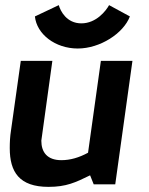

<svg xmlns="http://www.w3.org/2000/svg" viewBox="-20 -718 579 748"><path d="M297 -627C239 -627 215 -676 209 -698L116 -654C123 -585 195 -529 283 -529C370 -529 461 -588 486 -654L405 -698C393 -676 355 -627 297 -627ZM169 10C238 10 274 -7 331 -35L345 0H429L496 -481H373L323 -123C288 -104 254 -94 219 -94C164 -94 141 -125 141 -170L184 -481H61L23 -211C19 -186 18 -163 18 -141C18 -48 55 10 169 10Z"/></svg>

Font: Cantarell
Style: BoldOblique
Weight: 700
Italic angle: -8°
Designer: Dave Crossland
Version: Version 0.024